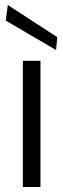

<svg xmlns="http://www.w3.org/2000/svg" viewBox="-20 -744 252 764"><path d="M71 0V-502H141V0ZM203 -545 3 -662 11 -724 208 -596Z"/></svg>

Font: DM Sans 16pt Light
Style: Regular
Weight: 300
Version: Version 4.004;gftools[0.9.30]